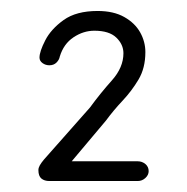

<svg xmlns="http://www.w3.org/2000/svg" viewBox="-20 -855 341 350"><path d="M70 -525Q61 -525 55.5 -529.5Q50 -534 50 -545Q50 -549 52.5 -553.5Q55 -558 60 -564L144 -659Q163 -685 184 -708.5Q205 -732 205 -758Q205 -774 192 -786.5Q179 -799 152 -799Q132 -799 114 -787Q96 -775 89 -752Q88 -746 83 -741Q78 -736 70 -736Q63 -736 57.5 -740Q52 -744 52 -750Q52 -761 62.5 -781.5Q73 -802 96 -818.5Q119 -835 158 -835Q187 -835 206.5 -824Q226 -813 235.5 -796Q245 -779 245 -760Q245 -731 232.5 -710Q220 -689 203.5 -671.5Q187 -654 173 -635L104 -553L99 -561H231Q239 -561 245 -556Q251 -551 251 -543Q251 -536 245 -530.5Q239 -525 231 -525Z"/></svg>

Font: Quicksand Light Light
Style: Regular
Weight: 300
Version: Version 3.006